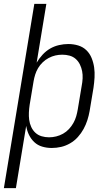

<svg xmlns="http://www.w3.org/2000/svg" viewBox="-46 -755 566 990"><path d="M-26 215 131 -735H193L143 -432Q156 -454 173.5 -473Q191 -492 212.5 -504.5Q234 -517 258.5 -522.5Q283 -528 306 -528Q333 -528 357.5 -520.5Q382 -513 399.5 -496Q417 -479 426.5 -455.5Q436 -432 439.5 -407Q443 -382 441.5 -355.5Q440 -329 436 -302L416 -182Q412 -159 404.5 -135.5Q397 -112 385 -90Q373 -68 355.5 -48.5Q338 -29 315.5 -16Q293 -3 269 2.5Q245 8 221 8Q195 8 171.5 1Q148 -6 131 -22Q114 -38 103.5 -59.5Q93 -81 89 -106L36 215ZM207 -47Q225 -47 243.5 -51.5Q262 -56 279 -65.5Q296 -75 309.5 -89.5Q323 -104 332.5 -121Q342 -138 347 -155.5Q352 -173 355 -191L375 -311Q379 -331 380 -350.5Q381 -370 377.5 -388Q374 -406 366 -422.5Q358 -439 344.5 -451Q331 -463 313 -468Q295 -473 275 -473Q257 -473 239.5 -469Q222 -465 205 -456Q188 -447 174 -433.5Q160 -420 150.5 -404Q141 -388 135.5 -370.5Q130 -353 127 -335L107 -215Q104 -195 103 -175.5Q102 -156 104.5 -137Q107 -118 115 -100.5Q123 -83 136.5 -70.5Q150 -58 168.5 -52.5Q187 -47 207 -47Z"/></svg>

Font: Iosevka Curly Light
Style: Italic
Weight: 300
Italic angle: -9°
Monospace: yes
Designer: Belleve Invis
Foundry: Belleve Invis
Version: Version 22.1.2; ttfautohint (v1.8.4)